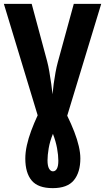

<svg xmlns="http://www.w3.org/2000/svg" viewBox="-20 -734 544 994"><path d="M253 240Q177 240 144 200.5Q111 161 111 87Q111 55 119 18.5Q127 -18 141.5 -57Q156 -96 175 -137L0 -714H144L224 -417Q230 -395 235.5 -362.5Q241 -330 245.5 -298.5Q250 -267 252 -246Q254 -271 258 -300.5Q262 -330 267.5 -359.5Q273 -389 279 -411L362 -714H504L328 -135Q349 -92 364.5 -52Q380 -12 388 23Q396 58 396 86Q396 158 362.5 199Q329 240 253 240ZM254 153Q267 153 274.5 139.5Q282 126 282 98Q282 70 275.5 34Q269 -2 254 -41Q238 -2 232 34Q226 70 226 96Q226 125 234 139Q242 153 254 153Z"/></svg>

Font: Noto Sans Display ExtraCondensed
Style: Bold
Weight: 700
Width: 2
Designer: Monotype Design Team
Foundry: Monotype Imaging Inc.
Version: Version 2.003